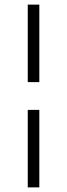

<svg xmlns="http://www.w3.org/2000/svg" viewBox="-20 -760 290 830"><path d="M100 -405V-740H150V-405ZM100 50V-285H150V50Z"/></svg>

Font: Geologica Cursive Thin
Style: Regular
Weight: 250
Designer: Sindre Bremnes, Frode Helland
Foundry: Monokrom Skriftforlag AS
Version: Version 1.010;gftools[0.9.28]